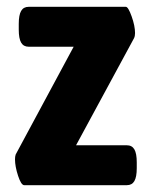

<svg xmlns="http://www.w3.org/2000/svg" viewBox="-20 -543 445 563"><path d="M24 -76Q24 -84 26 -90L196 -406H64Q49 -406 42 -418Q35 -430 35 -456V-473Q35 -499 42 -511Q49 -523 64 -523H349Q356 -523 366 -495Q376 -467 376 -446Q376 -437 373 -431L203 -117H352Q367 -117 374 -105Q381 -93 381 -67V-50Q381 -24 374 -12Q367 0 352 0H51Q42 0 33 -27.5Q24 -55 24 -76Z"/></svg>

Font: Asap Condensed
Style: Bold
Weight: 700
Designer: Pablo Cosgaya
Foundry: Omnibus-Type
Version: Version 1.010; ttfautohint (v1.8)